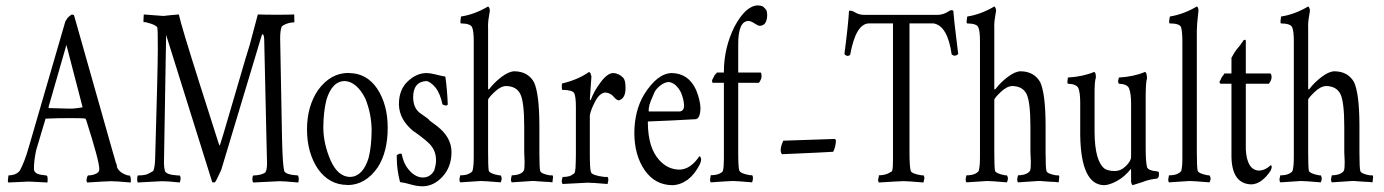

<svg xmlns="http://www.w3.org/2000/svg" viewBox="-20 -687 4994 693"><path d="M151.9 -33.2Q151.9 -30.8 150.9 -28.3L84 -31.7L10.3 -28.3Q7.3 -32.2 8.8 -40.5Q10.3 -48.8 10.3 -53.7Q38.6 -54.7 51.3 -70.8Q68.4 -101.6 84 -156.2L215.8 -609.4Q221.7 -621.1 229.2 -627.4Q236.8 -633.8 239.7 -634.8Q242.2 -634.3 247.1 -632.3L385.3 -144.5Q387.2 -137.2 389.2 -130.9Q391.1 -124.5 392.8 -118.9Q394.5 -113.3 395.5 -108.9Q396.5 -104.5 397.7 -100.8Q398.9 -97.2 400.4 -94.7Q402.3 -89.4 401.9 -86.4V-85Q409.2 -64.5 438.5 -54.7Q444.3 -52.7 448.2 -53.7Q454.1 -45.4 451.7 -28.3Q395.5 -33.2 379.9 -33Q364.3 -32.7 294.9 -28.3Q291 -33.7 293 -42.5Q294.9 -51.3 297.4 -53.7Q322.3 -54.2 335.4 -65.9Q338.9 -71.3 338.4 -77.1Q338.4 -105.5 291 -253.9L288.1 -258.8Q282.7 -260.7 234.6 -260.7Q186.5 -260.7 144.5 -258.8L110.4 -144.5Q102.1 -104.5 102.5 -77.1Q102.5 -57.1 140.6 -54.7Q146.5 -52.7 148.4 -53.7Q151.9 -50.8 151.9 -43ZM219.7 -524.9 154.8 -299.3 156.7 -296.9Q214.4 -294.9 230.2 -294.9Q246.1 -294.9 252 -295.9L277.3 -299.3V-303.2Z M558.6 -32.7 477.1 -28.3Q475.1 -31.7 475.1 -40.5Q475.1 -49.3 477.1 -53.7Q504.4 -54.2 513.4 -59.1Q522.5 -64 524.4 -64.9Q528.8 -66.9 533.2 -69.8Q539.1 -83.5 540 -115.2Q549.3 -431.6 549.6 -505.1Q549.8 -578.6 547.9 -587.4Q543 -597.7 510.7 -605.5Q504.9 -608.4 499 -606.4Q497.1 -608.4 498 -618.7Q499 -628.9 499 -634.8L569.8 -629.4Q592.3 -632.3 625.5 -634.8Q633.8 -595.2 699.7 -387.5Q765.6 -179.7 768.8 -170.7Q772 -161.6 773.4 -161.6Q774.9 -163.1 826.2 -339.1Q877.4 -515.1 881.3 -524.9L910.6 -634.8Q936 -633.8 979.7 -633.8Q1023.4 -633.8 1042 -634.8L1042.5 -606.4Q1026.9 -606 1013.4 -600.8Q1000 -595.7 996.6 -590.3Q991.2 -577.6 991.2 -547.9Q996.1 -278.3 998 -185.3Q1000 -92.3 1005.9 -69.8Q1011.7 -56.2 1055.7 -53.7Q1060.5 -41.5 1056.6 -28.3Q1001 -33.2 989.7 -33Q978.5 -32.7 894 -28.3Q890.6 -32.7 890.9 -41.5Q891.1 -50.3 894 -53.7Q922.4 -54.2 937 -64Q942.9 -70.8 943.8 -92.8V-100.1L942.4 -155.3Q936.5 -433.1 933.6 -544.9Q933.1 -562 927.7 -564Q924.8 -562 920.2 -544.7Q915.5 -527.3 778.8 -74.7Q775.9 -67.9 770.8 -57.4Q765.6 -46.9 761.5 -38.1Q757.3 -29.3 753.9 -28.3Q749.5 -28.8 746.1 -29.3L579.6 -561L571.8 -99.1Q571.8 -82 575.2 -69.8Q580.6 -56.2 621.6 -53.7H628.9Q634.8 -45.4 628.9 -28.3Q581.5 -33.2 571.8 -32.7Z M1225.1 -394.5Q1178.7 -394.5 1158.2 -326.7Q1157.7 -325.2 1157.7 -324.7Q1147.5 -283.7 1147 -227.5Q1147 -225.6 1147 -225.1Q1147.5 -167 1173.8 -106.9Q1200.2 -48.8 1244.1 -48.3Q1290 -50.3 1310.5 -117.2Q1320.8 -158.2 1321.3 -214.8Q1321.3 -216.3 1321.3 -217.8Q1320.8 -276.9 1298.3 -332Q1267.6 -391.6 1225.1 -394.5ZM1341.3 -367.2Q1379.4 -309.6 1379.4 -225.6Q1379.4 -139.6 1343.8 -83.5Q1299.8 -19.5 1234.4 -19Q1234.4 -19 1233.9 -19.5Q1168.9 -19.5 1127.9 -76.7Q1088.4 -135.3 1088.1 -219Q1087.9 -302.7 1127.9 -361.8Q1172.9 -423.8 1238.3 -423.8Q1238.3 -423.8 1238.8 -423.3Q1303.2 -423.3 1341.3 -367.2Z M1520 -394.5Q1471.7 -392.6 1471.2 -336.4Q1471.7 -294.4 1499 -276.9Q1508.3 -270 1518.3 -263.2Q1528.3 -256.3 1531.2 -251.5Q1532.7 -250.5 1558.1 -231.4Q1609.9 -190.9 1609.6 -137.7Q1609.4 -84.5 1577.4 -49.6Q1545.4 -14.6 1504.4 -14.6Q1482.9 -15.1 1463.4 -21Q1443.8 -26.9 1423.8 -29.8Q1412.1 -75.7 1412.1 -117.2V-127Q1424.3 -135.7 1430.2 -130.9Q1436.5 -94.2 1459.5 -69.8Q1481.4 -46.4 1506.3 -46.4Q1506.8 -46.4 1507.3 -46.4Q1533.2 -46.9 1547.4 -71.8Q1553.2 -91.3 1553.7 -104V-109.9Q1553.7 -147 1525.4 -172.4Q1519 -179.2 1497.1 -195.8Q1475.1 -212.4 1471.2 -214.4Q1421.9 -254.9 1419.9 -308.1V-313Q1420.4 -363.8 1451.7 -393.3Q1482.9 -422.9 1519 -423.3Q1535.2 -422.9 1554.7 -417.7Q1574.2 -412.6 1587.4 -410.6Q1593.8 -366.7 1596.2 -310.1Q1592.3 -302.2 1577.1 -310.1Q1568.8 -349.6 1551.8 -371.1Q1534.2 -391.6 1520 -394.5Z M1873.5 -103.5 1872.1 -137.2V-228.5Q1872.1 -319.8 1857.9 -347.9Q1843.8 -376 1806.2 -376.5Q1786.1 -375.5 1764.4 -354.5Q1742.7 -333.5 1741.7 -327.1V-137.2Q1741.7 -85.4 1744.1 -70.8Q1748 -60.1 1781.2 -54.2H1787.1Q1794.4 -43.5 1787.1 -28.8Q1730 -33.7 1715.3 -33.7L1641.1 -28.8Q1637.2 -34.2 1638.7 -43L1641.1 -54.2Q1661.6 -54.2 1672.9 -60.1Q1684.1 -65.9 1685.5 -70.8Q1689.9 -86.9 1689.9 -119.6V-538.6Q1689.9 -576.7 1683.6 -589.4Q1677.2 -602.1 1643.1 -602.5Q1641.1 -604.5 1642.1 -613.8L1644 -627.4Q1692.9 -634.8 1741.7 -663.6Q1747.6 -660.2 1748 -647.9L1744.1 -623.5Q1740.7 -603.5 1741.7 -583V-365.2Q1743.7 -363.8 1745.6 -365.2Q1763.2 -388.7 1790 -409.2Q1816.9 -429.7 1837.4 -429.7Q1885.7 -428.7 1907.2 -390.6Q1926.3 -349.6 1926.8 -236.8V-137.2Q1926.8 -80.1 1929.9 -69.8Q1933.1 -59.6 1964.4 -54.2H1974.1Q1977.5 -50.3 1975.1 -40.5V-39.1L1974.1 -30.3V-28.8Q1961.4 -30.8 1948.7 -30.8L1919.9 -32.7Q1919.9 -32.7 1908.2 -33.7Q1903.8 -33.7 1899.9 -33.7L1827.1 -28.8Q1823.2 -34.2 1824.7 -43L1827.1 -54.2Q1846.7 -54.7 1857.9 -60.3Q1869.1 -65.9 1871.3 -73Q1873.5 -80.1 1873.5 -103.5Z M2106 -427.2Q2110.8 -425.3 2111.8 -420.9Q2112.8 -416.5 2114.7 -411.1L2108.9 -328.6L2111.8 -324.7Q2123 -356.9 2147.9 -390.1Q2172.9 -423.3 2192.9 -423.3H2193.4Q2213.4 -422.9 2230 -405.8Q2237.8 -396.5 2237.8 -369.1Q2237.8 -330.6 2212.9 -324.7Q2206.1 -326.2 2200.2 -332Q2185.1 -352.1 2164.1 -353Q2144 -351.1 2127.9 -320.3Q2111.8 -289.6 2108.9 -270.5V-130.9Q2108.9 -77.1 2113 -65.4Q2117.2 -53.7 2162.1 -48.3H2172.9Q2176.8 -43 2175.3 -34.2L2172.9 -22.9Q2115.2 -27.8 2100.3 -27.6Q2085.4 -27.3 2010.7 -22.9Q2006.8 -28.3 2007.8 -36.6L2010.7 -48.3Q2031.2 -48.3 2042.2 -54.2Q2053.2 -60.1 2054.7 -64.5Q2058.1 -78.1 2058.1 -102.5L2058.6 -127.4V-300.3Q2058.6 -338.9 2052.5 -350.6Q2046.4 -362.3 2008.8 -362.8Q2007.8 -366.2 2007.8 -375.2Q2007.8 -384.3 2008.8 -385.7Q2065.4 -398.9 2106 -427.2Z M2321.8 -284.7H2433.6Q2449.2 -286.6 2449 -306.4Q2448.7 -326.2 2438 -353Q2420.4 -387.2 2394 -391.1Q2377.9 -390.1 2362.5 -377.7Q2347.2 -365.2 2341.8 -353L2328.6 -321.8Q2322.8 -307.6 2321.8 -296.4Q2320.8 -285.2 2321.8 -284.7ZM2358.9 -109.9Q2389.6 -75.2 2432.6 -74.7Q2473.6 -76.2 2504.4 -123.5Q2510.3 -120.1 2510.7 -111.3Q2510.7 -105 2506.3 -94.7Q2488.8 -59.1 2462.4 -38.6Q2435.1 -19 2406.2 -18.6Q2343.8 -19.5 2306.9 -72.8Q2270 -126 2269.5 -207Q2270 -287.6 2304.7 -345.7Q2353 -422.9 2405.3 -423.3Q2465.8 -421.9 2492.7 -361.8Q2507.3 -325.7 2508.3 -296.9Q2507.3 -259.3 2491.2 -256.8Q2399.4 -251.5 2318.4 -248.5V-242.2Q2319.3 -153.8 2358.9 -109.9Z M2694.8 -28.8Q2637.7 -33.7 2625.7 -33.7Q2613.8 -33.7 2545.4 -28.8Q2541.5 -34.2 2543.5 -43L2545.4 -54.7Q2565.9 -54.7 2576.9 -60.3Q2587.9 -65.9 2589.4 -70.8Q2592.8 -84 2592.8 -113.3V-388.2H2552.2Q2550.3 -391.1 2550.3 -392.6V-397.5Q2550.8 -399.9 2551.8 -400.6Q2552.7 -401.4 2554.4 -405.8Q2556.2 -410.2 2557.6 -411.6Q2558.6 -413.1 2559.6 -416.5Q2562.5 -419.9 2564.2 -420.9Q2565.9 -421.9 2567.4 -425.3H2592.8V-429.7Q2593.3 -515.6 2631.3 -591.3Q2671.4 -666 2714.8 -667.5Q2730 -667 2735.4 -662.1Q2740.7 -657.2 2744.9 -651.9Q2749 -646.5 2749 -630.4Q2747.6 -594.7 2722.2 -593.8Q2716.3 -593.8 2703.6 -602.3Q2690.9 -610.8 2682.1 -611.3Q2644 -611.3 2644.5 -525.9V-425.3H2725.6Q2729 -421.9 2728.8 -411.1Q2728.5 -400.4 2719.2 -388.2H2644.5V-137.2Q2644.5 -83.5 2648.2 -72Q2651.9 -60.5 2687 -54.7H2694.8Q2698.7 -49.3 2697.3 -39.1Z M2807.1 -179.2 2993.2 -185.5Q2997.1 -182.6 2997.1 -180.2Q2996.6 -157.7 2987.3 -139.2Q2971.2 -137.7 2802.7 -130.4Q2797.4 -135.7 2797.9 -147.5Q2798.3 -159.2 2807.1 -179.2Z M3364.7 -633.3Q3386.7 -633.8 3406.7 -647.9Q3415.5 -652.8 3420.9 -647.9Q3424.3 -606.9 3430.7 -556.6Q3437 -506.3 3438.5 -492.2Q3432.6 -486.3 3426.8 -486.1Q3420.9 -485.8 3415 -490.2Q3400.4 -593.8 3349.6 -602.5H3262.7V-136.7Q3262.7 -85.9 3267.1 -70.3Q3271 -59.6 3306.6 -54.2H3313.5Q3317.9 -47.9 3315.7 -40Q3313.5 -32.2 3313.5 -28.3Q3255.9 -33.2 3242.4 -33.2Q3229 -33.2 3152.3 -28.3Q3147.9 -34.7 3150.1 -41.7Q3152.3 -48.8 3152.3 -54.2Q3171.9 -54.7 3185.1 -60.8Q3198.2 -66.9 3200.2 -70.3Q3203.6 -83.5 3203.1 -112.8V-602.5H3115.2Q3068.8 -600.1 3048.8 -490.2Q3045.4 -484.9 3038.8 -485.4Q3032.2 -485.8 3027.8 -492.2Q3041.5 -596.2 3044.4 -647.9Q3053.2 -650.4 3066.7 -642.1Q3080.1 -633.8 3097.7 -633.3Z M3700.7 -103.5 3699.2 -137.2V-228.5Q3699.2 -319.8 3685.1 -347.9Q3670.9 -376 3633.3 -376.5Q3613.3 -375.5 3591.6 -354.5Q3569.8 -333.5 3568.8 -327.1V-137.2Q3568.8 -85.4 3571.3 -70.8Q3575.2 -60.1 3608.4 -54.2H3614.3Q3621.6 -43.5 3614.3 -28.8Q3557.1 -33.7 3542.5 -33.7L3468.3 -28.8Q3464.4 -34.2 3465.8 -43L3468.3 -54.2Q3488.8 -54.2 3500 -60.1Q3511.2 -65.9 3512.7 -70.8Q3517.1 -86.9 3517.1 -119.6V-538.6Q3517.1 -576.7 3510.7 -589.4Q3504.4 -602.1 3470.2 -602.5Q3468.3 -604.5 3469.2 -613.8L3471.2 -627.4Q3520 -634.8 3568.8 -663.6Q3574.7 -660.2 3575.2 -647.9L3571.3 -623.5Q3567.9 -603.5 3568.8 -583V-365.2Q3570.8 -363.8 3572.8 -365.2Q3590.3 -388.7 3617.2 -409.2Q3644 -429.7 3664.6 -429.7Q3712.9 -428.7 3734.4 -390.6Q3753.4 -349.6 3753.9 -236.8V-137.2Q3753.9 -80.1 3757.1 -69.8Q3760.3 -59.6 3791.5 -54.2H3801.3Q3804.7 -50.3 3802.2 -40.5V-39.1L3801.3 -30.3V-28.8Q3788.6 -30.8 3775.9 -30.8L3747.1 -32.7Q3747.1 -32.7 3735.4 -33.7Q3731 -33.7 3727.1 -33.7L3654.3 -28.8Q3650.4 -34.2 3651.9 -43L3654.3 -54.2Q3673.8 -54.7 3685.1 -60.3Q3696.3 -65.9 3698.5 -73Q3700.7 -80.1 3700.7 -103.5Z M3964.8 -18.6Q3881.3 -20.5 3878.9 -200.2V-315.9Q3878.9 -351.1 3872.6 -368.2Q3865.7 -383.8 3834.5 -384.8Q3831.5 -388.7 3833 -396Q3834.5 -403.3 3834.5 -407.2Q3888.2 -410.2 3928.7 -427.2Q3935.5 -427.2 3935.5 -407.2Q3930.2 -393.6 3930.7 -343.8V-211.4Q3931.2 -104.5 3967.8 -77.6Q3981.4 -69.8 4002.4 -69.8Q4002.9 -70.3 4003.9 -69.8Q4025.9 -69.8 4044.2 -88.1Q4062.5 -106.4 4062.5 -120.6V-315.9Q4062.5 -348.1 4055.2 -368.2Q4048.3 -383.8 4018.6 -384.8Q4014.2 -390.1 4016.4 -398.2Q4018.6 -406.2 4018.6 -407.2Q4072.3 -410.2 4112.3 -427.2Q4119.1 -427.2 4120.1 -404.3Q4115.7 -393.1 4115.2 -343.8V-153.3Q4115.2 -102.5 4120.1 -83.5Q4125 -70.8 4157.2 -68.4Q4159.2 -67.9 4162.1 -66.4Q4163.1 -63.5 4163.1 -56.4Q4163.1 -49.3 4161.1 -47.4Q4160.2 -46.4 4157.2 -42.5Q4125 -39.1 4105 -30.3L4067.9 -18.6Q4064 -22 4062.5 -30.3V-71.8L4062 -77.6Q4039.1 -48.8 4011.7 -33.9Q3984.4 -19 3964.8 -18.6Z M4299.8 -663.6Q4305.7 -661.1 4305.7 -647.9Q4299.8 -597.7 4299.8 -577.6V-137.2Q4299.8 -85.4 4302.7 -70.8Q4306.6 -60.1 4339.8 -54.2H4345.2Q4350.6 -46.9 4349.1 -39.3Q4347.7 -31.7 4345.2 -28.8Q4288.1 -33.7 4272.9 -33.7Q4272.9 -33.7 4199.2 -28.8Q4195.3 -34.2 4197.3 -43L4199.2 -54.2Q4219.7 -54.2 4231 -60.1Q4242.2 -65.9 4243.7 -70.8Q4248 -86.9 4247.6 -119.6V-538.6Q4247.6 -573.2 4242.7 -589.4Q4236.8 -602.5 4201.2 -602.5Q4199.2 -604.5 4200.2 -613.8L4202.6 -627.4Q4252 -635.3 4299.8 -663.6Z M4496.6 -21.5Q4427.2 -23.4 4424.8 -119.6V-384.8H4385.3Q4379.9 -390.1 4382.1 -392.8Q4384.3 -395.5 4384.3 -397Q4385.7 -398.4 4387.2 -402.8Q4388.2 -405.8 4390.1 -408.7L4396.5 -417Q4397.9 -418.9 4399.4 -421.9H4424.8V-478.5Q4436.5 -500.5 4446 -511.5Q4455.6 -522.5 4457 -524.9Q4458.5 -527.3 4459.5 -529.1Q4460.4 -530.8 4461.9 -532.2Q4463.4 -533.7 4464.4 -535.2Q4465.3 -536.6 4467.3 -540.5Q4467.3 -540.5 4470.2 -542.5Q4476.1 -545.4 4476.6 -539.6V-421.9H4565.4Q4569.8 -418 4569.6 -407.7Q4569.3 -397.5 4560.1 -384.8H4476.6V-146.5Q4481 -73.7 4523.4 -71.3Q4545.4 -71.3 4567.4 -91.3Q4572.8 -85 4567.4 -74.7V-73.7L4566.4 -71.3Q4533.7 -22.5 4496.6 -21.5Z M4833.5 -103.5 4832 -137.2V-228.5Q4832 -319.8 4817.9 -347.9Q4803.7 -376 4766.1 -376.5Q4746.1 -375.5 4724.4 -354.5Q4702.6 -333.5 4701.7 -327.1V-137.2Q4701.7 -85.4 4704.1 -70.8Q4708 -60.1 4741.2 -54.2H4747.1Q4754.4 -43.5 4747.1 -28.8Q4689.9 -33.7 4675.3 -33.7L4601.1 -28.8Q4597.2 -34.2 4598.6 -43L4601.1 -54.2Q4621.6 -54.2 4632.8 -60.1Q4644 -65.9 4645.5 -70.8Q4649.9 -86.9 4649.9 -119.6V-538.6Q4649.9 -576.7 4643.6 -589.4Q4637.2 -602.1 4603 -602.5Q4601.1 -604.5 4602.1 -613.8L4604 -627.4Q4652.8 -634.8 4701.7 -663.6Q4707.5 -660.2 4708 -647.9L4704.1 -623.5Q4700.7 -603.5 4701.7 -583V-365.2Q4703.6 -363.8 4705.6 -365.2Q4723.1 -388.7 4750 -409.2Q4776.9 -429.7 4797.4 -429.7Q4845.7 -428.7 4867.2 -390.6Q4886.2 -349.6 4886.7 -236.8V-137.2Q4886.7 -80.1 4889.9 -69.8Q4893.1 -59.6 4924.3 -54.2H4934.1Q4937.5 -50.3 4935.1 -40.5V-39.1L4934.1 -30.3V-28.8Q4921.4 -30.8 4908.7 -30.8L4879.9 -32.7Q4879.9 -32.7 4868.2 -33.7Q4863.8 -33.7 4859.9 -33.7L4787.1 -28.8Q4783.2 -34.2 4784.7 -43L4787.1 -54.2Q4806.6 -54.7 4817.9 -60.3Q4829.1 -65.9 4831.3 -73Q4833.5 -80.1 4833.5 -103.5Z"/></svg>

Font: AMoshref-Thulth
Style: Regular
Weight: 400
Designer: Ali Moshref
Foundry: Ali Moshref
Version: Version 0.1